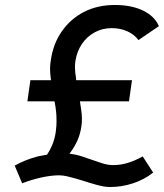

<svg xmlns="http://www.w3.org/2000/svg" viewBox="-20 -730 658 771"><path d="M422 21Q399 21 367 12Q335 3 314 -4Q301 -8 284 -13Q267 -18 249.5 -22Q232 -26 218 -26Q186 -26 147 -17.5Q108 -9 69 6L39 -65Q82 -89 132 -102Q150 -106 169 -109Q180 -125 189 -146Q200 -172 204 -201Q206 -215 206.5 -225.5Q207 -236 207 -244Q207 -252 206.5 -265Q206 -278 203 -300Q201 -311 199 -323H90L102 -408H185Q184 -411 184 -413Q181 -437 181 -454Q181 -471 184 -487Q193 -554 228.5 -604.5Q264 -655 318 -682.5Q372 -710 441 -710Q508 -710 554.5 -687.5Q601 -665 618 -625L536 -569Q524 -585 507.5 -595.5Q491 -606 471 -611.5Q451 -617 428 -617Q391 -617 360 -600Q329 -583 309 -553.5Q289 -524 283 -486Q281 -474 281 -460Q281 -441 285 -419Q285 -413 286 -408H510L498 -323H301Q303 -306 306 -289Q309 -270 309 -252Q309 -237 307 -224Q303 -194 291 -166Q279 -139 259 -113Q272 -111 283 -109Q306 -104 347 -89Q367 -82 390 -74.5Q413 -67 435 -67Q463 -67 492 -75.5Q521 -84 553 -102L595 -37Q560 -9 514.5 6Q469 21 422 21Z"/></svg>

Font: Lexend
Style: Italic
Weight: 400
Italic angle: -8.13011°
Designer: Bonnie Shaver-Troup, Thomas Jockin
Foundry: Lexend
Version: Version 1.007